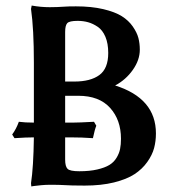

<svg xmlns="http://www.w3.org/2000/svg" viewBox="-20 -666 626 692"><path d="M159.2 -640.1Q185.5 -640.1 213.9 -642.1Q225.1 -643.1 253.9 -643.1Q309.6 -643.1 352.1 -633.1Q394.5 -623 418.9 -607.7Q443.4 -592.3 458.5 -570.6Q473.6 -548.8 478.8 -529.1Q483.9 -509.3 483.9 -486.8Q483.9 -449.7 458.7 -414.1Q433.6 -378.4 395 -357.9Q542 -311.5 542 -185.1Q542 -157.2 535.4 -132.3Q528.8 -107.4 510.7 -82Q492.7 -56.6 464.8 -38.3Q437 -20 390.9 -8.5Q344.7 2.9 285.2 2.9Q234.4 2.9 208 1Q195.8 0 159.2 0Q145 0 128.4 1.5Q111.8 2.9 102.5 4.4L92.8 5.9L91.8 -5.9Q100.6 -63.5 102.1 -170.9Q74.7 -170.9 32.2 -168L23.9 -181.2Q38.6 -201.2 47.9 -227.1Q70.3 -224.1 102.1 -224.1V-439.9Q102.1 -561.5 91.8 -633.8L94.2 -646Q127 -640.1 159.2 -640.1ZM214.8 -320.8V-224.1H242.2Q264.6 -224.1 318.8 -227.1L327.1 -212.9Q321.3 -198.7 314.9 -168Q275.4 -170.9 232.9 -170.9H214.8V-90.8Q214.8 -66.4 223.4 -57.6Q231.9 -48.8 266.1 -48.8Q303.2 -48.8 330.6 -55.2Q357.9 -61.5 374.3 -71.5Q390.6 -81.5 400.1 -97.4Q409.7 -113.3 412.8 -129.2Q416 -145 416 -166Q416 -233.9 376.7 -277.3Q337.4 -320.8 262.2 -320.8ZM214.8 -550.8V-372.1H248Q306.2 -372.1 338.1 -395.5Q370.1 -418.9 370.1 -475.1Q370.1 -509.3 359.9 -533.4Q349.6 -557.6 332.3 -569.3Q314.9 -581.1 297.4 -585.9Q279.8 -590.8 259.8 -590.8Q230 -590.8 222.4 -582.5Q214.8 -574.2 214.8 -550.8Z"/></svg>

Font: Linear Smooth
Style: Bold
Weight: 700
Designer: Philipp H. Poll, Flanker
Foundry: Philipp H. Poll, reworked by Flanker
Version: Version 1.061 | FøM Fix